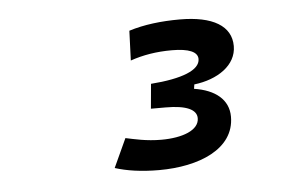

<svg xmlns="http://www.w3.org/2000/svg" viewBox="-34 -750 655 409"><g transform="rotate(-5 293.0 -545.0)"><path d="M291.5 -387.2C376.5 -387.2 453.6 -418 453.6 -487.3C453.6 -523.9 425.3 -546.4 380.4 -553.2L381.8 -562.5C431.6 -568.4 472.7 -595.2 472.7 -636.7C472.7 -679.7 433.6 -703.1 362.8 -703.1C323.2 -703.1 286.1 -698.7 253.9 -688.5L251.5 -625C278.3 -634.3 307.1 -639.2 340.3 -639.2C377 -639.2 395.5 -630.9 395.5 -615.7C395.5 -591.8 356.4 -576.7 290 -571.8L285.2 -519H316.9C360.8 -519 382.8 -508.8 382.8 -490.2C382.8 -464.4 346.7 -451.2 301.8 -451.2C269.5 -451.2 244.6 -457.5 225.6 -461.4L197.3 -399.9C221.7 -392.1 252.9 -387.2 291.5 -387.2Z"/></g></svg>

Font: Cascadia Mono NF SemiLight
Style: Italic
Weight: 350
Italic angle: -10°
Monospace: yes
Designer: Aaron Bell
Foundry: Saja Typeworks
Version: Version 2404.023